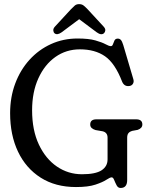

<svg xmlns="http://www.w3.org/2000/svg" viewBox="-20 -896 717 930"><path d="M596 -24Q596 14.5 564 14.5Q551.5 14.5 544.8 1.5Q538 -11.5 533 -24.2Q528 -37 521 -37Q513 -37 495.2 -25.2Q477.5 -13.5 442.5 -1.8Q407.5 10 348 10Q248.5 10 177 -35.5Q105.5 -81 67.2 -161.5Q29 -242 29 -347.5Q29 -425.5 53.8 -491.5Q78.5 -557.5 123 -606.5Q167.5 -655.5 227 -682.5Q286.5 -709.5 355.5 -709.5Q410 -709.5 442.2 -700.2Q474.5 -691 491.2 -681.8Q508 -672.5 517 -672.5Q524 -672.5 527 -681.5Q530 -690.5 534.5 -699.8Q539 -709 550.5 -709Q559.5 -709 565.5 -702.5Q571.5 -696 577 -678L626 -512Q629.5 -500 624.2 -490.8Q619 -481.5 607.5 -479.5Q582 -475.5 571.5 -500.5Q537 -590 488.5 -623.5Q440 -657 367 -657Q300.5 -657 248.2 -620Q196 -583 165.8 -516.5Q135.5 -450 135.5 -361.5Q135.5 -265.5 168.2 -196Q201 -126.5 255.8 -89.2Q310.5 -52 377 -52Q442.5 -52 471.8 -71Q501 -90 501 -124V-229Q501 -254 477.5 -260L443 -266Q431 -269.5 424 -276Q417 -282.5 417 -293Q417 -318 447 -318H639.5Q669.5 -318 669.5 -293Q669.5 -275 647 -267L620 -262Q609 -259 602.5 -251.5Q596 -244 596 -229ZM483.5 -735Q470.5 -723.5 448.5 -739.5L363.5 -803L278.5 -739.5Q256.5 -724 244 -735Q239 -739.5 238.2 -748.5Q237.5 -757.5 245.5 -766.5L323.5 -851Q334 -862 342.2 -869Q350.5 -876 363 -876Q376.5 -876 385 -869.2Q393.5 -862.5 404.5 -851L482.5 -766.5Q491 -757 490 -748.5Q489 -740 483.5 -735Z"/></svg>

Font: Fraunces 144pt S100
Style: Regular
Weight: 400
Version: Version 1.000; ttfautohint (v1.8.3)